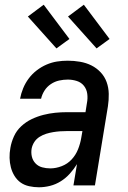

<svg xmlns="http://www.w3.org/2000/svg" viewBox="-20 -785 540 813"><path d="M145 8Q124 8 103.5 3.5Q83 -1 67.5 -12Q52 -23 41.5 -40Q31 -57 26 -76.5Q21 -96 20.5 -116.5Q20 -137 24 -159Q28 -183 39 -207.5Q50 -232 70 -250.5Q90 -269 114 -280.5Q138 -292 163.5 -298.5Q189 -305 214 -307.5Q239 -310 264 -310H342L348 -348Q352 -368 349.5 -387.5Q347 -407 335.5 -421.5Q324 -436 305.5 -442Q287 -448 267 -448Q249 -448 230.5 -444Q212 -440 195.5 -429Q179 -418 168.5 -401.5Q158 -385 154 -367H65Q69 -389 78 -411Q87 -433 101.5 -452.5Q116 -472 135.5 -487Q155 -502 177 -511.5Q199 -521 221.5 -524.5Q244 -528 267 -528Q293 -528 319 -523.5Q345 -519 367 -508Q389 -497 406 -479Q423 -461 431.5 -437.5Q440 -414 440.5 -387.5Q441 -361 437 -335L382 0H291L306 -90Q293 -69 276 -50Q259 -31 237.5 -17.5Q216 -4 192 2Q168 8 145 8ZM193 -72Q217 -72 241.5 -81.5Q266 -91 283.5 -110Q301 -129 310.5 -153Q320 -177 324 -201L329 -230H264Q249 -230 234.5 -229Q220 -228 205 -225.5Q190 -223 175.5 -218.5Q161 -214 147.5 -205.5Q134 -197 125.5 -184Q117 -171 114 -156Q111 -138 115 -121.5Q119 -105 130.5 -93Q142 -81 158.5 -76.5Q175 -72 193 -72ZM389 -580 268 -715 335 -765 444 -620ZM219 -580 98 -715 165 -765 274 -620Z"/></svg>

Font: Iosevka SS04 Medium Oblique
Style: Regular
Weight: 500
Italic angle: -9°
Monospace: yes
Designer: Belleve Invis
Foundry: Belleve Invis
Version: Version 19.0.0; ttfautohint (v1.8.4)